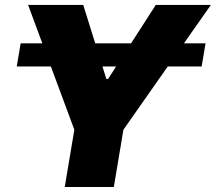

<svg xmlns="http://www.w3.org/2000/svg" viewBox="-20 -747 862 767"><path d="M801.1 -573.9 785.5 -481.5H650.2L473 -228.7L434.7 0H238.6L277 -228.7L183.2 -481.5H46.9L62.5 -573.9H149.1L92.3 -727.3H312.5L360.4 -573.9H503.6L602.3 -727.3H822.4L714.8 -573.9ZM389.2 -481.5 404.8 -431.8H411.9L443.9 -481.5Z"/></svg>

Font: Karasuma Gothic
Style: Italic
Weight: 900
Italic angle: -9.39999°
Designer: Rasmus Andersson / Ryoko Nishizuka
Foundry: Genbu
Version: Version 1.00